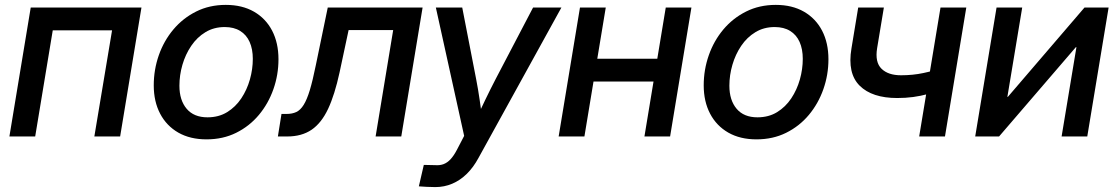

<svg xmlns="http://www.w3.org/2000/svg" viewBox="-20 -553 4530 778"><path d="M553.2 -522.5 466.8 0H362.3L434.1 -430.2H193.8L122.6 0H18.1L104.5 -522.5Z M816.9 11.7Q750.5 11.7 702.6 -15.6Q654.8 -43 628.9 -92.3Q603 -141.6 603 -207Q603 -270.5 623.5 -329.1Q644 -387.7 682.6 -433.6Q721.2 -479.5 774.9 -506.3Q828.6 -533.2 895 -533.2Q961.4 -533.2 1009.3 -505.6Q1057.1 -478 1082.8 -428.5Q1108.4 -378.9 1108.4 -313Q1108.4 -250 1087.9 -191.7Q1067.4 -133.3 1029.1 -87.4Q990.7 -41.5 937 -14.9Q883.3 11.7 816.9 11.7ZM820.8 -77.6Q866.2 -77.6 900.4 -98.6Q934.6 -119.6 957.8 -154.5Q981 -189.5 992.7 -231.2Q1004.4 -272.9 1004.4 -314.5Q1004.4 -354 991.5 -383.1Q978.5 -412.1 953.1 -427.7Q927.7 -443.4 890.6 -443.4Q846.7 -443.4 812.5 -422.6Q778.3 -401.9 754.9 -367.2Q731.4 -332.5 719.2 -290.5Q707 -248.5 707 -205.6Q707 -147 736.3 -112.3Q765.6 -77.6 820.8 -77.6Z M1106 0 1120.6 -91.3H1141.1Q1164.1 -91.3 1180.7 -99.1Q1197.3 -106.9 1210.4 -127.9Q1223.6 -148.9 1235.4 -187.7Q1247.1 -226.6 1259.8 -289.1L1308.1 -522.5H1692.4L1606 0H1502L1573.2 -431.2H1392.6L1356 -259.8Q1336.4 -169.4 1309.6 -112.1Q1282.7 -54.7 1242.7 -27.3Q1202.6 0 1143.6 0Z M1677.2 202.1 1697.3 115.2 1743.2 116.2Q1762.2 117.7 1777.3 112.1Q1792.5 106.4 1805.7 92.3Q1818.8 78.1 1831.1 54.7L1860.8 -2.4L1746.1 -522.5H1853L1909.2 -233.4Q1917.5 -190.9 1923.6 -148.4Q1929.7 -106 1935.5 -64H1906.2Q1925.8 -106 1946.3 -148.4Q1966.8 -190.9 1988.8 -233.4L2140.1 -522.5H2254.9L1918.9 86.9Q1898.4 125 1871.6 151.4Q1844.7 177.7 1812.5 191.4Q1780.3 205.1 1744.1 205.1Q1726.1 205.1 1709 204.1Q1691.9 203.1 1677.2 202.1Z M2668.9 -314.9 2653.8 -222.7H2358.4L2373.5 -314.9ZM2434.6 -522.5 2348.1 0H2243.7L2330.1 -522.5ZM2781.7 -522.5 2695.3 0H2591.3L2677.7 -522.5Z M3045.4 11.7Q2979 11.7 2931.2 -15.6Q2883.3 -43 2857.4 -92.3Q2831.5 -141.6 2831.5 -207Q2831.5 -270.5 2852.1 -329.1Q2872.6 -387.7 2911.1 -433.6Q2949.7 -479.5 3003.4 -506.3Q3057.1 -533.2 3123.5 -533.2Q3189.9 -533.2 3237.8 -505.6Q3285.6 -478 3311.3 -428.5Q3336.9 -378.9 3336.9 -313Q3336.9 -250 3316.4 -191.7Q3295.9 -133.3 3257.6 -87.4Q3219.2 -41.5 3165.5 -14.9Q3111.8 11.7 3045.4 11.7ZM3049.3 -77.6Q3094.7 -77.6 3128.9 -98.6Q3163.1 -119.6 3186.3 -154.5Q3209.5 -189.5 3221.2 -231.2Q3232.9 -272.9 3232.9 -314.5Q3232.9 -354 3220 -383.1Q3207 -412.1 3181.6 -427.7Q3156.2 -443.4 3119.1 -443.4Q3075.2 -443.4 3041 -422.6Q3006.8 -401.9 2983.4 -367.2Q2960 -332.5 2947.8 -290.5Q2935.5 -248.5 2935.5 -205.6Q2935.5 -147 2964.8 -112.3Q2994.1 -77.6 3049.3 -77.6Z M3615.7 -155.8Q3513.7 -155.8 3463.4 -205.8Q3413.1 -255.9 3430.2 -356.9L3457.5 -522.5H3561.5L3534.2 -357.9Q3524.9 -300.8 3552 -274.4Q3579.1 -248 3630.9 -248Q3679.2 -248 3721.7 -257.1Q3764.2 -266.1 3809.6 -281.2L3794.4 -189Q3768.1 -179.7 3739.5 -171.9Q3710.9 -164.1 3680.2 -159.9Q3649.4 -155.8 3615.7 -155.8ZM3704.6 0 3791 -522.5H3895.5L3809.1 0Z M4385.7 0H4281.7L4341.8 -361.8H4339.4L4028.3 0H3931.6L4018.1 -522.5H4122.1L4062 -160.6H4064L4374.5 -522.5H4472.2Z"/></svg>

Font: Inter 28pt Medium
Style: Italic
Weight: 500
Italic angle: -9.3988°
Designer: Rasmus Andersson
Foundry: rsms
Version: Version 4.001;git-66647c0bb